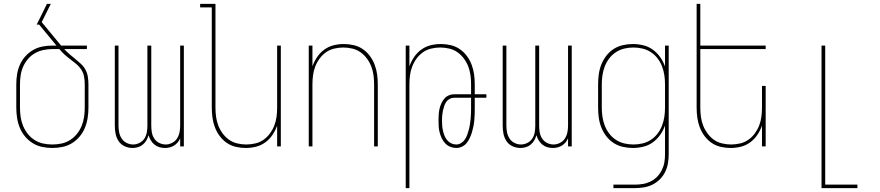

<svg xmlns="http://www.w3.org/2000/svg" viewBox="-20 -755 4540 990"><path d="M250 8Q224 8 197.5 2.5Q171 -3 148.5 -17Q126 -31 109 -51.5Q92 -72 82 -96.5Q72 -121 68 -147.5Q64 -174 64 -200V-320Q64 -346 68 -371.5Q72 -397 82.5 -421Q93 -445 110.5 -464.5Q128 -484 150.5 -497Q173 -510 198.5 -515Q224 -520 250 -520H271L182 -628H169Q182 -654 195.5 -681Q209 -708 222 -735H242L195 -641L295 -520H428V-502H311Q324 -488 338.5 -475.5Q353 -463 368 -451Q383 -439 397.5 -425.5Q412 -412 421 -395Q430 -378 433 -358.5Q436 -339 436 -320V-200Q436 -174 432 -147.5Q428 -121 418 -96.5Q408 -72 391 -51.5Q374 -31 351.5 -17Q329 -3 302.5 2.5Q276 8 250 8ZM250 -10Q274 -10 297.5 -15Q321 -20 341.5 -33Q362 -46 377 -65Q392 -84 401 -106Q410 -128 413.5 -152Q417 -176 417 -200V-320Q417 -340 413.5 -359.5Q410 -379 399.5 -395.5Q389 -412 374 -424.5Q359 -437 343 -449Q327 -461 312.5 -474Q298 -487 286 -502H250Q227 -502 203.5 -497Q180 -492 160 -480.5Q140 -469 124.5 -451Q109 -433 99.5 -411.5Q90 -390 86.5 -366.5Q83 -343 83 -320V-200Q83 -176 86.5 -152Q90 -128 99 -106Q108 -84 123 -65Q138 -46 158.5 -33Q179 -20 202.5 -15Q226 -10 250 -10Z M663 8Q642 8 622.5 -1Q603 -10 591.5 -27.5Q580 -45 576 -65.5Q572 -86 572 -107V-520H591V-107Q591 -89 594.5 -72Q598 -55 607.5 -40.5Q617 -26 633 -18Q649 -10 666 -10Q683 -10 699 -18Q715 -26 724.5 -40.5Q734 -55 737 -72Q740 -89 740 -107V-520H760V-107Q760 -89 763 -72Q766 -55 775.5 -40.5Q785 -26 801 -18Q817 -10 834 -10Q851 -10 867 -18Q883 -26 892.5 -40.5Q902 -55 905.5 -72Q909 -89 909 -107V-520H928V0H909V-42Q904 -30 896 -20.5Q888 -11 877.5 -4.5Q867 2 855 5Q843 8 831 8Q816 8 802 4Q788 0 776.5 -9.5Q765 -19 757.5 -31.5Q750 -44 746 -58Q742 -44 735 -31.5Q728 -19 716.5 -9.5Q705 0 691 4Q677 8 663 8Z M1247 8Q1221 8 1195.5 2Q1170 -4 1149 -18.5Q1128 -33 1112.5 -54Q1097 -75 1088 -99Q1079 -123 1075.5 -148.5Q1072 -174 1072 -200V-717H1012V-735H1091V-200Q1091 -177 1094 -153.5Q1097 -130 1105.5 -108Q1114 -86 1128 -67Q1142 -48 1161 -34.5Q1180 -21 1203.5 -15.5Q1227 -10 1250 -10Q1273 -10 1296.5 -15.5Q1320 -21 1339 -34.5Q1358 -48 1372 -67Q1386 -86 1394.5 -108Q1403 -130 1406 -153.5Q1409 -177 1409 -200V-520H1428V0H1409V-107Q1400 -82 1385 -59.5Q1370 -37 1348 -21Q1326 -5 1300 1.5Q1274 8 1247 8Z M1572 0V-520H1591V-413Q1600 -438 1615 -460.5Q1630 -483 1652 -499Q1674 -515 1700 -521.5Q1726 -528 1753 -528Q1779 -528 1804.5 -522Q1830 -516 1851 -501.5Q1872 -487 1887.5 -466Q1903 -445 1912 -421Q1921 -397 1924.5 -371.5Q1928 -346 1928 -320V0H1909V-320Q1909 -343 1906 -366.5Q1903 -390 1894.5 -412Q1886 -434 1872 -453Q1858 -472 1839 -485.5Q1820 -499 1796.5 -504.5Q1773 -510 1750 -510Q1727 -510 1703.5 -504.5Q1680 -499 1661 -485.5Q1642 -472 1628 -453Q1614 -434 1605.5 -412Q1597 -390 1594 -366.5Q1591 -343 1591 -320V0Z M2072 215V-520H2091V-413Q2100 -438 2115 -460.5Q2130 -483 2152 -499Q2174 -515 2200 -521.5Q2226 -528 2253 -528Q2279 -528 2304.5 -522Q2330 -516 2351 -501.5Q2372 -487 2387.5 -466Q2403 -445 2412 -421Q2421 -397 2424.5 -371.5Q2428 -346 2428 -320V-269H2488V-251H2428V-195Q2428 -180 2427.5 -164.5Q2427 -149 2425.5 -133.5Q2424 -118 2421 -103Q2418 -88 2413.5 -73Q2409 -58 2402.5 -44Q2396 -30 2386.5 -18Q2377 -6 2362.5 1Q2348 8 2333 8Q2317 8 2302 2Q2287 -4 2276 -15.5Q2265 -27 2258 -41.5Q2251 -56 2247 -71.5Q2243 -87 2242 -103Q2241 -119 2241 -135Q2241 -149 2242 -164Q2243 -179 2246 -193Q2249 -207 2255 -220.5Q2261 -234 2270.5 -245.5Q2280 -257 2293.5 -263Q2307 -269 2321 -269H2409V-320Q2409 -343 2406 -366.5Q2403 -390 2394.5 -412Q2386 -434 2372 -453Q2358 -472 2339 -485.5Q2320 -499 2296.5 -504.5Q2273 -510 2250 -510Q2227 -510 2203.5 -504.5Q2180 -499 2161 -485.5Q2142 -472 2128 -453Q2114 -434 2105.5 -412Q2097 -390 2094 -366.5Q2091 -343 2091 -320V215ZM2333 -10Q2346 -10 2358 -17.5Q2370 -25 2377.5 -36.5Q2385 -48 2389.5 -61Q2394 -74 2397.5 -87Q2401 -100 2403 -113.5Q2405 -127 2406.5 -140.5Q2408 -154 2408.5 -167.5Q2409 -181 2409 -195V-251H2321Q2309 -251 2298 -245Q2287 -239 2280.5 -229Q2274 -219 2270 -207Q2266 -195 2263.5 -183Q2261 -171 2260 -159Q2259 -147 2259 -135Q2259 -121 2260 -107.5Q2261 -94 2264 -81Q2267 -68 2272 -55.5Q2277 -43 2285.5 -32.5Q2294 -22 2306.5 -16Q2319 -10 2333 -10Z M2663 8Q2642 8 2622.5 -1Q2603 -10 2591.5 -27.5Q2580 -45 2576 -65.5Q2572 -86 2572 -107V-520H2591V-107Q2591 -89 2594.5 -72Q2598 -55 2607.5 -40.5Q2617 -26 2633 -18Q2649 -10 2666 -10Q2683 -10 2699 -18Q2715 -26 2724.5 -40.5Q2734 -55 2737 -72Q2740 -89 2740 -107V-520H2760V-107Q2760 -89 2763 -72Q2766 -55 2775.5 -40.5Q2785 -26 2801 -18Q2817 -10 2834 -10Q2851 -10 2867 -18Q2883 -26 2892.5 -40.5Q2902 -55 2905.5 -72Q2909 -89 2909 -107V-520H2928V0H2909V-42Q2904 -30 2896 -20.5Q2888 -11 2877.5 -4.5Q2867 2 2855 5Q2843 8 2831 8Q2816 8 2802 4Q2788 0 2776.5 -9.5Q2765 -19 2757.5 -31.5Q2750 -44 2746 -58Q2742 -44 2735 -31.5Q2728 -19 2716.5 -9.5Q2705 0 2691 4Q2677 8 2663 8Z M3143 215V197H3254Q3275 197 3295.5 193.5Q3316 190 3335 180.5Q3354 171 3368.5 156Q3383 141 3392.5 122Q3402 103 3405.5 82.5Q3409 62 3409 41V-108Q3400 -82 3384 -59.5Q3368 -37 3346 -21Q3324 -5 3297 1.5Q3270 8 3243 8Q3217 8 3191 2Q3165 -4 3143.5 -18Q3122 -32 3106 -53Q3090 -74 3080.5 -98Q3071 -122 3067.5 -148Q3064 -174 3064 -200V-320Q3064 -346 3067.5 -372Q3071 -398 3080.5 -422Q3090 -446 3106 -467Q3122 -488 3143.5 -502Q3165 -516 3191 -522Q3217 -528 3243 -528Q3270 -528 3297 -521.5Q3324 -515 3346 -499Q3368 -483 3384 -460.5Q3400 -438 3409 -412V-520H3428V41Q3428 64 3424 87.5Q3420 111 3409.5 132Q3399 153 3382.5 169.5Q3366 186 3345 196.5Q3324 207 3300.5 211Q3277 215 3254 215ZM3246 -10Q3270 -10 3293 -15.5Q3316 -21 3336 -34Q3356 -47 3370.5 -66Q3385 -85 3393.5 -107Q3402 -129 3405.5 -152.5Q3409 -176 3409 -200V-320Q3409 -344 3405.5 -367.5Q3402 -391 3393.5 -413Q3385 -435 3370.5 -454Q3356 -473 3336 -486Q3316 -499 3293 -504.5Q3270 -510 3246 -510Q3222 -510 3199 -504.5Q3176 -499 3156 -486Q3136 -473 3121.5 -454Q3107 -435 3098.5 -413Q3090 -391 3086.5 -367.5Q3083 -344 3083 -320V-200Q3083 -176 3086.5 -152.5Q3090 -129 3098.5 -107Q3107 -85 3121.5 -66Q3136 -47 3156 -34Q3176 -21 3199 -15.5Q3222 -10 3246 -10Z M3747 8Q3721 8 3695.5 2Q3670 -4 3649 -18.5Q3628 -33 3612.5 -54Q3597 -75 3588 -99Q3579 -123 3575.5 -148.5Q3572 -174 3572 -200V-735H3591V-520H3928V-502H3591V-200Q3591 -177 3594 -153.5Q3597 -130 3605.5 -108Q3614 -86 3628 -67Q3642 -48 3661 -34.5Q3680 -21 3703.5 -15.5Q3727 -10 3750 -10Q3773 -10 3796.5 -15.5Q3820 -21 3839 -34.5Q3858 -48 3872 -67Q3886 -86 3894.5 -108Q3903 -130 3906 -153.5Q3909 -177 3909 -200V-312H3928V0H3909V-107Q3900 -82 3885 -59.5Q3870 -37 3848 -21Q3826 -5 3800 1.5Q3774 8 3747 8Z M4216 215V-520H4235V197H4401V215Z"/></svg>

Font: Iosevka Term Curly Thin
Style: Regular
Weight: 100
Designer: Belleve Invis
Foundry: Belleve Invis
Version: Version 32.3.0